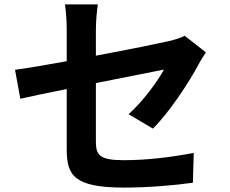

<svg xmlns="http://www.w3.org/2000/svg" viewBox="-20 -809 1040 869"><path d="M672 -227C744 -297 835 -435 879 -518C888 -536 903 -558 912 -572L816 -647C797 -637 773 -630 745 -623C700 -613 560 -584 414 -557V-675C414 -709 418 -759 423 -789H274C279 -759 282 -708 282 -675V-532C183 -514 95 -499 48 -493L72 -362C114 -372 193 -388 282 -406V-133C282 -15 315 40 543 40C650 40 770 30 853 18L857 -117C758 -98 647 -84 541 -84C432 -84 414 -106 414 -168V-433C556 -461 691 -488 722 -494C694 -442 628 -351 562 -292Z"/></svg>

Font: Noto Sans CJK JP Bold
Style: Regular
Weight: 700
Designer: Ryoko NISHIZUKA (kana & ideographs); Paul D. Hunt (Latin, Greek & Cyrillic); Wenlong ZHANG (bopomofo); Sandoll Communica
Foundry: Adobe Systems Incorporated
Version: Version 1.004;PS 1.004;hotconv 1.0.82;makeotf.lib2.5.63406